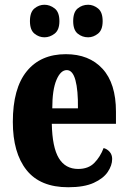

<svg xmlns="http://www.w3.org/2000/svg" viewBox="-20 -778 539 808"><path d="M267 10Q149 10 91.5 -62.5Q34 -135 34 -265Q34 -406 92.5 -478Q151 -550 257 -550Q355 -550 411.5 -488.5Q468 -427 468 -308V-257H198Q200 -158 227.5 -112.5Q255 -67 309 -67Q352 -67 377 -92.5Q402 -118 416 -155Q431 -151 441.5 -139Q452 -127 452 -109Q452 -82 433.5 -54.5Q415 -27 374.5 -8.5Q334 10 267 10ZM308 -322Q309 -398 297.5 -440.5Q286 -483 261 -483Q235 -483 217.5 -441.5Q200 -400 200 -322ZM351 -621Q326 -621 307 -636.5Q288 -652 288 -689Q288 -727 307 -742.5Q326 -758 351 -758Q373 -758 392.5 -742.5Q412 -727 412 -689Q412 -652 392.5 -636.5Q373 -621 351 -621ZM167 -621Q144 -621 125 -636.5Q106 -652 106 -689Q106 -727 125 -742.5Q144 -758 167 -758Q190 -758 210 -742.5Q230 -727 230 -689Q230 -652 210 -636.5Q190 -621 167 -621Z"/></svg>

Font: Noto Serif ExtraCondensed Black
Style: Regular
Weight: 900
Width: 2
Designer: Monotype Design Team
Foundry: Monotype Imaging Inc.
Version: Version 2.015; ttfautohint (v1.8.4.7-5d5b)